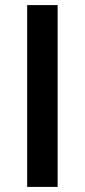

<svg xmlns="http://www.w3.org/2000/svg" viewBox="-20 -733 332 753"><path d="M86.5 0V-713H206V0Z"/></svg>

Font: Commissioner Medium
Style: Regular
Weight: 500
Designer: Kostas Bartsokas
Foundry: Kostas Bartsokas
Version: Version 1.000; ttfautohint (v1.8.3)